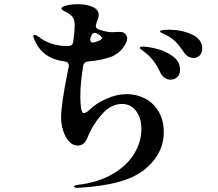

<svg xmlns="http://www.w3.org/2000/svg" viewBox="-20 -839 1040 918"><path d="M763 -207Q763 -103 671 -28Q579 47 353 59H348Q334 59 334 53Q334 49 339 47.5Q344 46 350 45Q448 34 517 -6Q586 -46 621 -103Q656 -160 656 -222Q656 -275 630.5 -308.5Q605 -342 564 -342Q510 -342 465.5 -291Q421 -240 398 -180Q383 -143 352 -143Q328 -143 309 -164Q291 -185 281.5 -216Q272 -247 272 -277Q272 -340 306 -508L309 -521V-526Q309 -542 291 -545Q235 -552 199 -578Q163 -604 143 -653Q139 -661 139 -666Q139 -673 145 -673Q149 -673 163 -664Q222 -619 299 -619H308Q327 -619 330 -639Q337 -689 337 -721Q337 -744 326 -758.5Q315 -773 291 -784Q284 -787 279 -791Q274 -795 274 -799Q274 -807 299.5 -813Q325 -819 352 -819Q391 -819 421.5 -806.5Q452 -794 452 -767Q452 -756 440 -725Q438 -717 438 -715Q438 -703 452 -698Q491 -685 516 -685L538 -686Q549 -687 559 -686Q572 -685 580 -675.5Q588 -666 588 -656Q588 -638 569.5 -612Q551 -586 518 -570Q499 -562 468 -555Q437 -548 400 -545Q381 -542 378 -525Q364 -441 364 -379Q364 -349 367.5 -323.5Q371 -298 381 -298Q391 -298 407 -313Q438 -344 488 -366.5Q538 -389 585 -389Q633 -389 673.5 -368Q714 -347 738.5 -305.5Q763 -264 763 -207ZM947 -606Q947 -586 935 -574Q923 -562 907 -562Q878 -562 860 -588Q837 -622 819.5 -639.5Q802 -657 777 -670Q767 -675 756 -680Q745 -685 745 -688Q745 -693 758.5 -695Q772 -697 788 -697Q847 -697 897 -674.5Q947 -652 947 -606ZM433 -682Q422 -682 417 -668L413 -659L411 -650Q411 -642 416.5 -638Q422 -634 432 -637Q452 -643 459 -647Q469 -654 469 -657Q462 -668 454 -673Q451 -674 445 -678Q440 -682 433 -682ZM841 -505Q841 -482 827 -470Q813 -458 795 -458Q780 -458 767 -467Q754 -476 746 -493Q731 -526 713 -549Q695 -572 669 -592Q662 -598 655 -602.5Q648 -607 648 -610Q648 -616 663 -616Q689 -616 731.5 -605Q774 -594 807.5 -569Q841 -544 841 -505Z"/></svg>

Font: Shippori Mincho B1
Style: Bold
Weight: 700
Designer: FONTDASU
Foundry: FONTDASU / Google Inc. / but / Adobe
Version: Version 3.110; ttfautohint (v1.8.3)